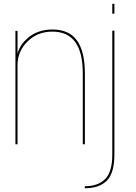

<svg xmlns="http://www.w3.org/2000/svg" viewBox="-20 -753 710 1002"><path d="M60.5 0H71.5V-458V-592H60.5ZM412 0H423V-369Q423 -483.5 382 -541.2Q341 -599 253.5 -599Q173 -599 120 -550.2Q67 -501.5 67 -436.5L71.5 -413.5Q71.5 -486 124 -537Q176.5 -588 253 -588Q332.5 -588 372.2 -534Q412 -480 412 -371ZM422.5 229.5Q498 229.5 537.5 189.8Q577 150 577 53.5V-593H566V53.5Q566 144 528.8 181.5Q491.5 219 422.5 219ZM566 -733V-681.5H577V-733Z"/></svg>

Font: Anybody UltraCondensed Thin Thin
Style: Regular
Weight: 250
Version: Version 1.111